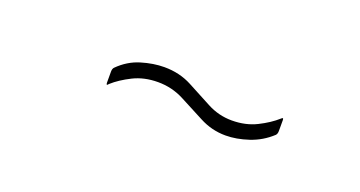

<svg xmlns="http://www.w3.org/2000/svg" viewBox="-23 -426 465 248"><g transform="rotate(20 210.0 -302.0)"><path d="M282 -274Q263 -274 246 -283Q229 -292 212.5 -300.5Q196 -309 177 -309Q158 -309 143 -301.5Q128 -294 118 -285Q115 -281 115 -286V-301Q115 -305 117 -307Q130 -320 146.5 -325Q163 -330 178 -330Q199 -330 216 -321Q233 -312 249 -303.5Q265 -295 283 -295Q302 -295 317 -302.5Q332 -310 342 -319Q345 -322 345 -318V-303Q345 -299 343 -297Q330 -285 313.5 -279.5Q297 -274 282 -274Z"/></g></svg>

Font: Sofia Sans Extra Condensed Thin
Style: Italic
Weight: 250
Italic angle: -9°
Version: Version 4.100